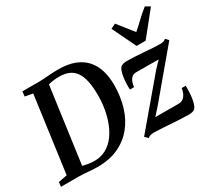

<svg xmlns="http://www.w3.org/2000/svg" viewBox="-166 -1110 1538 1399"><g transform="rotate(-30 603.5 -410.5)"><path d="M95 -743H237.5Q277.5 -744 318.5 -747.5Q359.5 -751 399 -751Q481 -751 538 -728.8Q595 -706.5 630.5 -665.8Q666 -625 682 -570.2Q698 -515.5 698 -450.5Q698 -353 672.8 -269.2Q647.5 -185.5 597 -123.2Q546.5 -61 471.2 -26.2Q396 8.5 296.5 8.5Q277.5 8.5 257.5 7.2Q237.5 6 217.2 4.2Q197 2.5 177.2 1.2Q157.5 0 138 0H-9L-4.5 -38L69 -52L156 -690L91 -702ZM196.5 -22.5 179 -62Q190 -58 209.8 -53Q229.5 -48 253 -44.5Q276.5 -41 297.5 -41Q353 -41 395.8 -64.8Q438.5 -88.5 469.2 -129.2Q500 -170 519.8 -221.8Q539.5 -273.5 549 -330Q558.5 -386.5 558.5 -441.5Q558.5 -509.5 548.5 -559Q538.5 -608.5 517 -640.2Q495.5 -672 461.5 -687Q427.5 -702 379.5 -702Q356.5 -702 336.5 -699.5Q316.5 -697 301.2 -693.5Q286 -690 276.5 -686.5L292 -716.5ZM1071.5 -448Q1058.5 -448 1038 -448.2Q1017.5 -448.5 994.2 -448.5Q971 -448.5 948.2 -448.8Q925.5 -449 907.2 -449Q889 -449 879 -449Q858.5 -448 845 -435.5Q831.5 -423 824.5 -403.8Q817.5 -384.5 815.5 -362.5H781Q779.5 -379 780 -405.8Q780.5 -432.5 784.5 -461.2Q788.5 -490 796.5 -512.8Q804.5 -535.5 817.5 -543.5Q823 -547 834.5 -550.5Q846 -554 864.5 -554Q891.5 -554 928.8 -552Q966 -550 1005.5 -547Q1045 -544 1080 -541.8Q1115 -539.5 1137 -539.5Q1152.5 -539.5 1164.2 -542.8Q1176 -546 1186.5 -555L1209 -531L894.5 -156.5L840 -96Q859.5 -96 885.8 -96Q912 -96 939.8 -95.8Q967.5 -95.5 993 -95.5Q1018.5 -95.5 1036.5 -95.5Q1068.5 -95.5 1088 -120.2Q1107.5 -145 1112.5 -183.5H1146.5Q1147 -163.5 1146 -136.2Q1145 -109 1141 -81.5Q1137 -54 1129.5 -32.2Q1122 -10.5 1109.5 -1Q1103.5 4 1090.5 7.2Q1077.5 10.5 1057 10.5Q1029 10.5 989.5 8.2Q950 6 908 3.2Q866 0.5 830 -1.8Q794 -4 772 -4Q759 -4 746 -0.5Q733 3 723 12L697.5 -12.5L1020 -394ZM981.5 -613.5 885.5 -813 926.5 -833Q951.5 -802 977.2 -768.8Q1003 -735.5 1030 -702Q1067.5 -734.5 1102 -767.8Q1136.5 -801 1177 -833L1216 -810.5L1057.5 -613.5Z"/></g></svg>

Font: Merriweather 48pt SemiBold
Style: Italic
Weight: 600
Italic angle: -7.8°
Designer: Eben Sorkin
Foundry: Eben Sorkin
Version: Version 2.101